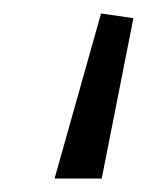

<svg xmlns="http://www.w3.org/2000/svg" viewBox="-20 -129 243 285"><path d="M61 136 130 -109 178 -102 131 136Z"/></svg>

Font: Murecho Light
Style: Regular
Weight: 300
Designer: Neil Summerour
Foundry: Positype
Version: Version 1.010; ttfautohint (v1.8.3)